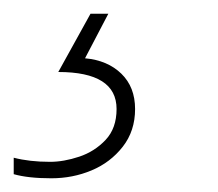

<svg xmlns="http://www.w3.org/2000/svg" viewBox="-105 -20 318 280"><path d="M-30 240Q-64 240 -85 234V210Q-62 216 -32 216Q-12 216 10.5 208.5Q33 201 49 184Q65 167 65 139Q65 85 -20 85L27 0H53L19 65Q52 68 72 87.5Q92 107 92 139Q92 171 74 194Q56 217 28.5 228.5Q1 240 -30 240Z"/></svg>

Font: Noto Sans Thin
Style: Italic
Weight: 100
Italic angle: -12°
Designer: Monotype Design Team
Foundry: Monotype Imaging Inc.
Version: Version 2.013; ttfautohint (v1.8.4.7-5d5b)